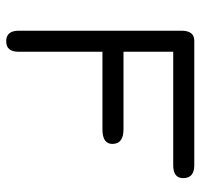

<svg xmlns="http://www.w3.org/2000/svg" viewBox="-34 -628 668 641"><g transform="rotate(90 300.5 -307.0)"><path d="M152.3 -34.2V-314.5H411.1C443.7 -314.5 460 -325.5 460 -347.7C460 -372.4 443.7 -384.8 411.1 -384.8H152.3V-550.8H531.2C559.9 -550.8 574.2 -561.8 574.2 -584C574.2 -608.7 559.9 -621.1 531.2 -621.1H115.2C93.1 -621.1 82 -606.8 82 -578.1V-35.2C82 -7.2 93.8 6.8 117.2 6.8C140.6 6.8 152.3 -6.8 152.3 -34.2Z"/></g></svg>

Font: Jura
Style: DemiBold
Weight: 600
Version: Version 2.5.1